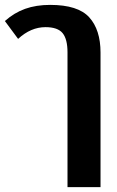

<svg xmlns="http://www.w3.org/2000/svg" viewBox="-20 -564 478 785"><path d="M256 -350Q256 -404 236 -428.5Q216 -453 166 -453Q106 -453 54 -405L0 -478Q38 -512 83 -528Q128 -544 185 -544Q299 -544 345 -493Q391 -442 391 -349V201H256Z"/></svg>

Font: Pridi Medium
Style: Regular
Weight: 500
Designer: Katatrad Team
Foundry: CadsonDemak
Version: Version 1.001